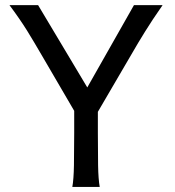

<svg xmlns="http://www.w3.org/2000/svg" viewBox="-20 -733 685 753"><path d="M129.4 -712.9 322.3 -390.1 505.4 -712.9H617.7Q596.2 -682.1 579.6 -657Q563 -631.8 549.1 -609.4Q535.2 -586.9 522.2 -565.4Q509.3 -543.9 495.6 -520L363.8 -294.4V-212.4Q363.8 -140.1 364.7 -84.7Q365.7 -29.3 371.1 0H263.7Q269 -29.3 270 -84.7Q271 -140.1 271 -212.4V-298.3L141.6 -520Q127.4 -543.9 114 -566.9Q100.6 -589.8 85.9 -613.3Q71.3 -636.7 54.4 -661.1Q37.6 -685.5 17.1 -712.9Z"/></svg>

Font: Andika
Style: Regular
Weight: 400
Designer: Victor Gaultney, Annie Olsen, Julie Remington, Don Collingsworth, Eric Hays
Foundry: SIL International
Version: Version 1.001